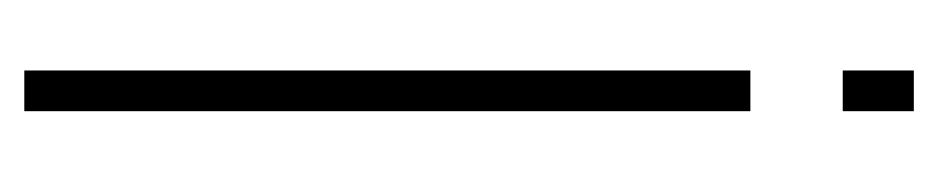

<svg xmlns="http://www.w3.org/2000/svg" viewBox="-327 -445 772 158"><g transform="rotate(90 59.0 -366.0)"><path d="M38 0V-597.5H71.5V0ZM38 -732H71.5V-673.5H38Z"/></g></svg>

Font: Anybody Condensed ExtraLight
Style: Regular
Weight: 200
Width: 3
Designer: Tyler Finck
Foundry: Etcetera Type Company
Version: Version 1.010; ttfautohint (v1.8.3) -l 8 -r 50 -G 200 -x 14 